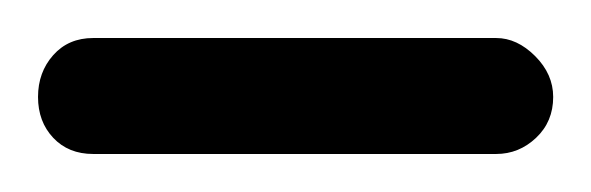

<svg xmlns="http://www.w3.org/2000/svg" viewBox="-20 -709 311 101"><path d="M29 -689H241Q252 -689 261.5 -679.5Q271 -670 271 -658Q271 -645 262 -636.5Q253 -628 241 -628H29Q16 -628 8 -636.5Q0 -645 0 -658Q0 -671 8 -680Q16 -689 29 -689Z"/></svg>

Font: Dosis
Style: Medium
Weight: 500
Designer: Edgar Tolentino, Pablo Impallari, Igino Marini
Foundry: Edgar Tolentino, Pablo Impallari, Igino Marini
Version: Version 1.007